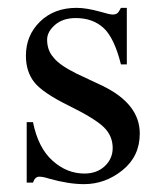

<svg xmlns="http://www.w3.org/2000/svg" viewBox="-20 -467 409 489"><path d="M303 -447V-303H288Q271 -371 243.5 -396Q216 -421 173 -421Q140 -421 120 -403.5Q100 -386 100 -366Q100 -339 116 -321Q130 -302 174 -280L242 -248Q336 -202 336 -127Q336 -69 292 -33.5Q248 2 194 2Q155 2 105 -12Q90 -17 80 -17Q69 -17 64 -2H48V-156H64Q77 -91 113.5 -58Q150 -25 195 -25Q227 -25 247 -44Q267 -63 267 -90Q267 -121 244.5 -143Q222 -165 155 -198Q88 -231 67 -258Q46 -285 46 -325Q46 -377 82 -412Q118 -447 175 -447Q200 -447 236 -437Q259 -430 267 -430Q275 -430 279 -433.5Q283 -437 288 -447Z"/></svg>

Font: New Athena Unicode
Style: Regular
Weight: 400
Designer: J. Rusten 1997; rev. by R. Hancock 2001, 2002, rev. by D. Mastronarde 2002-2021
Foundry: GreekKeys New Athena Unicode
Version: Version 5.008